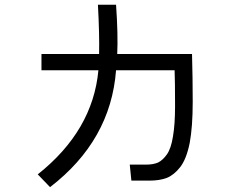

<svg xmlns="http://www.w3.org/2000/svg" viewBox="-20 -769 1040 807"><path d="M138.7 -36.1Q370.1 -219.7 393.6 -473.6Q313.5 -473.6 154.3 -473.6Q154.3 -490.2 154.3 -542Q214.8 -542 396.5 -542Q398.4 -624 391.6 -749Q417 -749 467.8 -749Q476.6 -623 472.7 -542Q577.1 -542 787.1 -542Q790 -440.4 790 -340.8Q790 -236.3 777.3 -168Q763.7 -100.6 737.3 -66.4Q710.9 -33.2 681.6 -21.5Q651.4 -9.8 607.4 -9.8Q582 -9.8 532.2 -9.8Q530.3 -26.4 525.4 -77.1Q542 -77.1 593.8 -77.1Q624 -77.1 644.5 -85.9Q664.1 -95.7 681.6 -120.1Q699.2 -145.5 707 -195.3Q715.8 -246.1 715.8 -323.2Q715.8 -425.8 713.9 -473.6Q631.8 -473.6 467.8 -473.6Q445.3 -178.7 190.4 17.6Q172.9 0 138.7 -36.1Z"/></svg>

Font: Gothic A1
Style: Regular
Weight: 400
Designer: HanYang I&C Co.,Ltd.
Version: Version 2.50